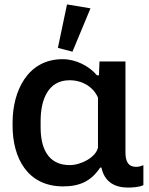

<svg xmlns="http://www.w3.org/2000/svg" viewBox="-20 -828 671 863"><path d="M263.7 9.8C340.3 9.8 390.6 -15.1 430.2 -74.7H436C449.7 -9.3 497.1 15.1 555.2 15.1C573.7 15.1 608.9 13.2 624.5 3.9V-85.4C613.8 -81.1 603.5 -78.1 592.8 -78.1C553.7 -78.1 543.9 -105.5 543.9 -144.5V-551.8H427.2L424.8 -489.3H416C380.9 -531.2 321.3 -562 261.2 -562C103 -562 36.6 -417 36.6 -277.8V-262.2C36.6 -120.1 102.1 9.8 263.7 9.8ZM305.7 -595.7 386.7 -790.5 281.2 -808.1 240.2 -612.8ZM293.5 -85.9C194.8 -85.9 162.6 -163.6 162.6 -255.4V-284.7C162.6 -376.5 194.3 -467.3 292.5 -467.3C354.5 -467.3 401.4 -433.6 420.4 -389.2V-164.6C411.1 -121.6 345.2 -85.9 293.5 -85.9Z"/></svg>

Font: Winston SemiBold
Style: Regular
Weight: 600
Designer: Vernon Adams, Kim Jin-seong, David Berlow, Cristiano Sobral
Foundry: The Winston Project Authors
Version: Version 3.004